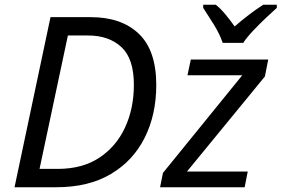

<svg xmlns="http://www.w3.org/2000/svg" viewBox="-20 -786 1182 806"><path d="M41 0 192 -714H361Q490 -714 563 -644Q636 -574 636 -429Q636 -305 587.5 -208Q539 -111 445.5 -55.5Q352 0 217 0ZM146 -77H222Q326 -77 397 -124Q468 -171 505 -251Q542 -331 542 -430Q542 -540 489.5 -588.5Q437 -637 350 -637H265ZM652 0 664 -60 997 -470H767L781 -536H1106L1092 -465L765 -66H1020L1007 0ZM915 -606Q902 -644 877 -684Q852 -724 833 -753V-766H886Q906 -750 926 -726Q946 -702 965 -675Q996 -702 1027 -725.5Q1058 -749 1085 -766H1142V-753Q1125 -738 1097 -711.5Q1069 -685 1042.5 -657Q1016 -629 1001 -606Z"/></svg>

Font: Noto IKEA Latin
Style: Italic
Weight: 400
Italic angle: -12°
Designer: Monotype Design Team
Foundry: Monotype Imaging Inc.
Version: Version 1.0